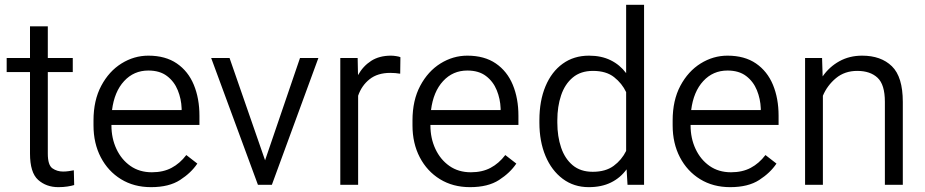

<svg xmlns="http://www.w3.org/2000/svg" viewBox="-20 -770 3853 800"><path d="M283.2 -528.3V-469.7H179.2V-129.9Q179.2 -82 198.5 -68.6Q217.8 -55.2 242.7 -55.2Q255.4 -55.2 267.6 -57.1Q279.8 -59.1 287.6 -60.5L289.1 1Q278.3 4.4 261 7.1Q243.7 9.8 223.1 9.8Q172.9 9.8 138.9 -20.5Q105 -50.8 105 -130.4V-469.7H7.8V-528.3H105V-660.2H179.2V-528.3Z M609.4 9.8Q538.1 9.8 484.1 -23.4Q430.2 -56.6 399.9 -114.7Q369.6 -172.9 369.6 -247.6V-268.1Q369.6 -352.1 401.9 -412.6Q434.1 -473.1 486.3 -505.6Q538.6 -538.1 598.1 -538.1Q669.4 -538.1 716.8 -505.6Q764.2 -473.1 787.6 -416.5Q811 -359.9 811 -287.6V-249.5H444.3V-247.6Q444.3 -193.8 465.1 -149.4Q485.8 -105 523.4 -78.6Q561 -52.2 612.8 -52.2Q660.2 -52.2 694.8 -70.6Q729.5 -88.9 756.3 -124L802.2 -88.4Q776.4 -49.8 730.2 -20Q684.1 9.8 609.4 9.8ZM598.1 -476.1Q537.6 -476.1 497.1 -432.1Q456.5 -388.2 446.8 -311.5H736.8V-318.4Q735.4 -357.9 720.7 -394Q706.1 -430.2 676 -453.1Q646 -476.1 598.1 -476.1Z M936.5 -528.3 1084.5 -102.1 1230 -528.3H1306.6L1112.8 0H1054.7L859.9 -528.3Z M1648.4 -531.7 1647.5 -462.9Q1627.4 -466.3 1606 -466.3Q1553.2 -466.3 1520 -439.9Q1486.8 -413.6 1472.2 -371.1V0H1397.9V-528.3H1470.2L1471.7 -457Q1492.7 -494.6 1526.6 -516.4Q1560.5 -538.1 1608.9 -538.1Q1619.1 -538.1 1631.3 -536.1Q1643.6 -534.2 1648.4 -531.7Z M1938.5 9.8Q1867.2 9.8 1813.2 -23.4Q1759.3 -56.6 1729 -114.7Q1698.7 -172.9 1698.7 -247.6V-268.1Q1698.7 -352.1 1731 -412.6Q1763.2 -473.1 1815.4 -505.6Q1867.7 -538.1 1927.2 -538.1Q1998.5 -538.1 2045.9 -505.6Q2093.3 -473.1 2116.7 -416.5Q2140.1 -359.9 2140.1 -287.6V-249.5H1773.4V-247.6Q1773.4 -193.8 1794.2 -149.4Q1814.9 -105 1852.5 -78.6Q1890.1 -52.2 1941.9 -52.2Q1989.3 -52.2 2023.9 -70.6Q2058.6 -88.9 2085.4 -124L2131.3 -88.4Q2105.5 -49.8 2059.3 -20Q2013.2 9.8 1938.5 9.8ZM1927.2 -476.1Q1866.7 -476.1 1826.2 -432.1Q1785.6 -388.2 1775.9 -311.5H2065.9V-318.4Q2064.5 -357.9 2049.8 -394Q2035.2 -430.2 2005.1 -453.1Q1975.1 -476.1 1927.2 -476.1Z M2227.5 -258.8V-269Q2227.5 -350.1 2252.9 -410.6Q2278.3 -471.2 2324.7 -504.6Q2371.1 -538.1 2434.1 -538.1Q2485.8 -538.1 2524.4 -519Q2563 -500 2588.9 -465.3V-750H2663.6V0H2594.7L2590.8 -64.5Q2564.9 -28.8 2525.6 -9.5Q2486.3 9.8 2433.1 9.8Q2371.1 9.8 2324.7 -24.9Q2278.3 -59.6 2252.9 -120.1Q2227.5 -180.7 2227.5 -258.8ZM2302.2 -269V-258.8Q2302.2 -201.7 2317.9 -155.3Q2333.5 -108.9 2366.2 -81.5Q2398.9 -54.2 2449.7 -54.2Q2503.4 -54.2 2536.9 -78.9Q2570.3 -103.5 2588.9 -141.1V-386.2Q2571.8 -422.4 2538.8 -448.5Q2505.9 -474.6 2450.7 -474.6Q2399.4 -474.6 2366.5 -447Q2333.5 -419.4 2317.9 -372.8Q2302.2 -326.2 2302.2 -269Z M3022.5 9.8Q2951.2 9.8 2897.2 -23.4Q2843.3 -56.6 2813 -114.7Q2782.7 -172.9 2782.7 -247.6V-268.1Q2782.7 -352.1 2814.9 -412.6Q2847.2 -473.1 2899.4 -505.6Q2951.7 -538.1 3011.2 -538.1Q3082.5 -538.1 3129.9 -505.6Q3177.2 -473.1 3200.7 -416.5Q3224.1 -359.9 3224.1 -287.6V-249.5H2857.4V-247.6Q2857.4 -193.8 2878.2 -149.4Q2898.9 -105 2936.5 -78.6Q2974.1 -52.2 3025.9 -52.2Q3073.2 -52.2 3107.9 -70.6Q3142.6 -88.9 3169.4 -124L3215.3 -88.4Q3189.5 -49.8 3143.3 -20Q3097.2 9.8 3022.5 9.8ZM3011.2 -476.1Q2950.7 -476.1 2910.2 -432.1Q2869.6 -388.2 2859.9 -311.5H3149.9V-318.4Q3148.4 -357.9 3133.8 -394Q3119.1 -430.2 3089.1 -453.1Q3059.1 -476.1 3011.2 -476.1Z M3551.8 -474.6Q3499.5 -474.6 3463.1 -444.3Q3426.8 -414.1 3408.7 -371.1V0H3334.5V-528.3H3405.3L3407.7 -451.7Q3435.5 -491.7 3477.5 -514.9Q3519.5 -538.1 3572.3 -538.1Q3650.9 -538.1 3696.3 -493.9Q3741.7 -449.7 3741.7 -345.2V0H3667V-345.7Q3667 -417.5 3636.5 -446Q3606 -474.6 3551.8 -474.6Z"/></svg>

Font: Vazirmatn RD FD Light
Style: Regular
Weight: 300
Designer: Saber Rastikerdar
Foundry: Saber Rastikerdar
Version: Version 33.003